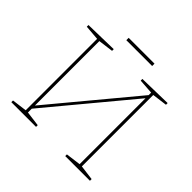

<svg xmlns="http://www.w3.org/2000/svg" viewBox="-194 -1009 1209 1209"><g transform="rotate(45 410.5 -404.5)"><path d="M761 -692V-677L661 -664V-28L761 -15V0H541V-15L641 -28V-615L181 -62V-28L281 -15V0H61V-15L161 -28V-664L61 -672V-687L281 -692V-677L181 -664V-90L641 -643V-665L541 -672V-687ZM297 -809H527V-788H297Z"/></g></svg>

Font: Bitter Pro Thin
Style: Regular
Weight: 250
Designer: Sol Matas, and Bitter project Authors
Foundry: Sol Matas
Version: Version 1.010